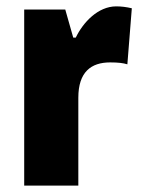

<svg xmlns="http://www.w3.org/2000/svg" viewBox="-20 -583 443 603"><path d="M345 -563C288 -563 241 -513 218 -465H210L185 -553H56V0H226V-276C226 -357 266 -387 326 -387C351 -387 367 -385 380 -381L394 -557C377 -561 361 -563 345 -563Z"/></svg>

Font: Noto Sans Thai Looped Condensed Black
Style: Regular
Weight: 900
Width: 3
Designer: Sasikarn Vongin, Ben Mitchell
Foundry: The Fontpad Ltd
Version: Version 1.001